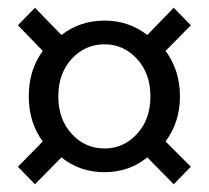

<svg xmlns="http://www.w3.org/2000/svg" viewBox="-20 -577 537 494"><path d="M26 -148 90 -213Q54 -262 54 -329Q54 -397 90 -446L26 -512L70 -557L138 -487Q186 -524 249 -524Q311 -524 359 -487L427 -557L471 -512L406 -446Q443 -396 443 -329Q443 -263 406 -213L471 -148L427 -103L359 -172Q312 -134 249 -134Q185 -134 138 -172L70 -103ZM249 -195Q298 -195 332.5 -232.5Q367 -270 367 -329Q367 -388 332.5 -425.5Q298 -463 249 -463Q199 -463 164.5 -425.5Q130 -388 130 -329Q130 -270 164.5 -232.5Q199 -195 249 -195Z"/></svg>

Font: RibengUni
Style: Regular
Weight: 400
Designer: (1) Dr. Andrew Glass (Program Manager at Microsoft Corporation)
(2) Bivuti Chakma (Suz Moriz)
(3) Paul D. Hunt (Adobe Co
Foundry: Bivuti Chakma and Jyoti Chakma
Version: Version 1.2020